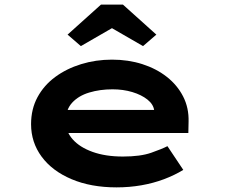

<svg xmlns="http://www.w3.org/2000/svg" viewBox="-20 -800 971 830"><path d="M483.9 10Q373 10 289.4 -25.4Q205.8 -60.7 160 -122.7Q114.3 -184.6 114.3 -263.3Q114.3 -328.2 142 -379.7Q169.8 -431.2 218.6 -467.2Q267.4 -503.2 330.7 -522.7Q394 -542.2 464 -542.2Q534.6 -542.2 595.2 -522.8Q655.7 -503.4 701.2 -467.7Q746.6 -432 771.7 -382.9Q796.8 -333.8 795.2 -274L794.2 -225.1H230.9L207.9 -324.9H663.8L646.6 -301.9V-322.4Q643.3 -348.9 617.5 -369.5Q591.8 -390 552.1 -402Q512.5 -413.9 466.3 -413.9Q412.1 -413.9 365.8 -400Q319.6 -386.2 291.7 -355.8Q263.9 -325.4 263.9 -275.5Q263.9 -231.8 294.3 -197.6Q324.7 -163.3 380.4 -143.3Q436.1 -123.3 511.4 -123.3Q587.2 -123.3 633.9 -139.7Q680.6 -156.1 703.8 -168.2L772.3 -65.6Q734.9 -42.7 688.8 -25.3Q642.7 -8 591 1Q539.3 10 483.9 10ZM329.6 -600.7 272.1 -650.3 416.4 -780H511.6L655.9 -650.3L598.3 -600.7L449 -686.9H479Z"/></svg>

Font: Lexend Zetta
Style: Regular
Weight: 400
Designer: Bonnie Shaver-Troup, Thomas Jockin
Foundry: Lexend
Version: Version 1.007